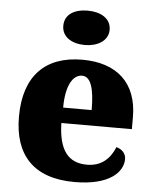

<svg xmlns="http://www.w3.org/2000/svg" viewBox="-55 -823 708 879"><g transform="rotate(5 299.0 -383.5)"><path d="M313 -619C370 -619 420 -647 420 -698C420 -752 370 -777 313 -777C253 -777 207 -752 207 -698C207 -647 253 -619 313 -619ZM320 10C481 10 542 -55 542 -115C542 -141 523 -159 498 -166C476 -113 438 -74 370 -74C284 -74 240 -129 237 -254H561V-309C561 -468 465 -551 308 -551C138 -551 41 -454 41 -266C41 -91 131 10 320 10ZM370 -325H239C239 -425 270 -478 313 -478C353 -478 370 -424 370 -325Z"/></g></svg>

Font: Noto Serif Thai Black
Style: Regular
Weight: 900
Designer: Monotype Design Team
Foundry: Monotype Imaging Inc.
Version: Version 2.002